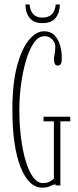

<svg xmlns="http://www.w3.org/2000/svg" viewBox="-20 -854 360 884"><path d="M175 10Q112 10 74.5 -85.2Q37 -180.5 37 -349Q37 -468.5 58.2 -548.8Q79.5 -629 112.8 -669.5Q146 -710 183 -710Q212.5 -710 230.5 -692Q248.5 -674 256.5 -645.8Q264.5 -617.5 264.5 -586.5Q264.5 -566 259.5 -559Q254.5 -552 246 -552Q228.5 -552 228.5 -581Q228.5 -594.5 231.5 -605.2Q234.5 -616 234.5 -639Q234.5 -657.5 220.8 -672.5Q207 -687.5 185 -687.5Q156.5 -687.5 135 -655.5Q113.5 -623.5 98.8 -572.2Q84 -521 76.5 -462Q69 -403 69 -349Q69 -282 76.5 -221.2Q84 -160.5 98.2 -113Q112.5 -65.5 132.5 -38.2Q152.5 -11 178 -11Q195.5 -11 208.8 -17.8Q222 -24.5 228 -31V-295.5H180.5V-316.5H303.5V-295.5H258V0H240Q238 -4.5 232 -4.5Q225 -4.5 211 2.8Q197 10 175 10ZM176 -747.5Q135 -747.5 116 -772Q97 -796.5 97 -833.5H116Q121.5 -773 176 -773Q231 -773 236.5 -833.5H255.5Q255.5 -796.5 236.5 -772Q217.5 -747.5 176 -747.5Z"/></svg>

Font: Imbue 50pt Thin
Style: Regular
Weight: 100
Designer: Tyler Finck
Foundry: Etcetera Type Company
Version: Version 1.102; ttfautohint (v1.8.3)